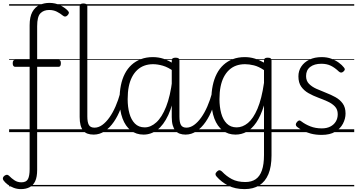

<svg xmlns="http://www.w3.org/2000/svg" viewBox="-63 -914 2470 1328"><path d="M82 394Q55 394 31.5 385Q8 376 -10.5 362Q-29 348 -40 332Q-45 323 -42.5 315Q-40 307 -30 300Q-20 294 -13 295Q-6 296 2 304Q16 319 37 333Q58 347 85 347Q119 347 130.5 324.5Q142 302 142 256V-452H41Q34 -452 29.5 -458Q25 -464 25 -476Q25 -500 41 -500H142V-739Q142 -797 160.5 -831Q179 -865 210.5 -879.5Q242 -894 279 -894Q320 -894 354 -877Q388 -860 408 -838Q415 -830 413 -822.5Q411 -815 403 -807Q396 -800 388 -799.5Q380 -799 372 -806Q354 -821 330.5 -833Q307 -845 277 -845Q239 -845 216.5 -822Q194 -799 194 -733V-500H343Q358 -500 358 -477Q358 -452 343 -452H194V261Q194 310 180.5 339Q167 368 141.5 381Q116 394 82 394ZM0 365H366V375H0ZM0 -20H366V0H0ZM0 -505H366V-500H0ZM0 -885H366V-875H0Z M585 17Q561 17 542.5 10.5Q524 4 512 -11Q500 -26 494 -49Q488 -72 488 -105V-871Q488 -881 494.5 -885.5Q501 -890 513 -890Q527 -890 534 -885.5Q541 -881 541 -871V-109Q541 -69 551.5 -50Q562 -31 591 -31Q600 -31 605 -23.5Q610 -16 609 -7Q608 2 602 9.5Q596 17 585 17ZM356 365H680V375H356ZM356 -20H680V0H356ZM356 -505H680V-500H356ZM356 -885H680V-875H356Z M585 17Q574 17 568.5 9.5Q563 2 563.5 -7Q564 -16 571 -23.5Q578 -31 591 -31Q618 -31 644 -49.5Q670 -68 693.5 -101Q717 -134 736 -177.5Q755 -221 769 -272Q772 -282 780 -284Q788 -286 795 -281.5Q802 -277 800 -266Q790 -212 771 -161.5Q752 -111 724 -70.5Q696 -30 661 -6.5Q626 17 585 17ZM680 365V375ZM680 -20V0ZM680 -505V-500ZM680 -885V-875Z M930 17Q879 17 842 -11.5Q805 -40 784.5 -94.5Q764 -149 764 -227Q764 -278 773 -323Q782 -368 800.5 -404Q819 -440 847 -465.5Q875 -491 912 -505Q949 -519 994 -519Q1033 -519 1068 -507.5Q1103 -496 1141 -471V-419Q1100 -449 1063.5 -459.5Q1027 -470 996 -470Q963 -470 935.5 -460Q908 -450 886.5 -430Q865 -410 850 -381Q835 -352 827.5 -314Q820 -276 820 -228Q820 -174 832 -130Q844 -86 870 -59.5Q896 -33 938 -33Q980 -33 1018.5 -68Q1057 -103 1086 -176Q1115 -249 1129 -363L1149 -301Q1134 -189 1101 -118.5Q1068 -48 1024.5 -15.5Q981 17 930 17ZM1221 17Q1198 17 1180 10.5Q1162 4 1150 -10.5Q1138 -25 1131.5 -48Q1125 -71 1125 -104V-496Q1125 -506 1131.5 -510.5Q1138 -515 1152 -515Q1165 -515 1171.5 -510.5Q1178 -506 1178 -496V-108Q1178 -68 1188.5 -49.5Q1199 -31 1227 -31Q1237 -31 1241.5 -23.5Q1246 -16 1245.5 -7Q1245 2 1239 9.5Q1233 17 1221 17ZM680 365H1315V375H680ZM680 -20H1315V0H680ZM680 -505H1315V-500H680ZM680 -885H1315V-875H680Z M1220 17Q1209 17 1203.5 9.5Q1198 2 1198.5 -7Q1199 -16 1206 -23.5Q1213 -31 1226 -31Q1253 -31 1279 -49.5Q1305 -68 1328.5 -101Q1352 -134 1371 -177.5Q1390 -221 1404 -272Q1407 -282 1415 -284Q1423 -286 1430 -281.5Q1437 -277 1435 -266Q1425 -212 1406 -161.5Q1387 -111 1359 -70.5Q1331 -30 1296 -6.5Q1261 17 1220 17ZM1315 365V375ZM1315 -20V0ZM1315 -505V-500ZM1315 -885V-875Z M1629 394Q1563 394 1515.5 369.5Q1468 345 1435 307Q1427 298 1427.5 290Q1428 282 1438 272Q1448 263 1455.5 263.5Q1463 264 1472 272Q1503 305 1541 325Q1579 345 1634 345Q1677 345 1705.5 325.5Q1734 306 1748.5 264.5Q1763 223 1763 158V-185Q1740 -111 1709.5 -66.5Q1679 -22 1643 -2.5Q1607 17 1566 17Q1515 17 1477.5 -11.5Q1440 -40 1419.5 -94.5Q1399 -149 1399 -227Q1399 -278 1408.5 -323Q1418 -368 1436.5 -404Q1455 -440 1483 -465.5Q1511 -491 1547.5 -505Q1584 -519 1630 -519Q1665 -519 1697 -509.5Q1729 -500 1763 -481V-496Q1763 -506 1769 -510.5Q1775 -515 1789 -515Q1803 -515 1809 -510.5Q1815 -506 1815 -496V161Q1815 239 1793.5 290.5Q1772 342 1730.5 368Q1689 394 1629 394ZM1574 -33Q1615 -33 1652 -63.5Q1689 -94 1718 -162Q1747 -230 1763 -341V-429Q1726 -454 1693 -462Q1660 -470 1632 -470Q1598 -470 1570.5 -460Q1543 -450 1521.5 -430Q1500 -410 1485 -381Q1470 -352 1462.5 -314Q1455 -276 1455 -228Q1455 -175 1467 -130.5Q1479 -86 1505.5 -59.5Q1532 -33 1574 -33ZM1315 365H1938V375H1315ZM1315 -20H1938V0H1315ZM1315 -505H1938V-500H1315ZM1315 -885H1938V-875H1315Z M2162 19Q2120 19 2086.5 10Q2053 1 2029.5 -12Q2006 -25 1991 -37Q1983 -44 1983 -52.5Q1983 -61 1991 -70Q1998 -79 2005.5 -80.5Q2013 -82 2022 -74Q2048 -54 2083.5 -40Q2119 -26 2163 -26Q2197 -26 2221.5 -38.5Q2246 -51 2259.5 -73Q2273 -95 2273 -124Q2273 -157 2253.5 -177.5Q2234 -198 2203 -212Q2172 -226 2137 -239Q2102 -252 2071 -269.5Q2040 -287 2020.5 -314.5Q2001 -342 2001 -386Q2001 -424 2021 -454Q2041 -484 2077 -501.5Q2113 -519 2162 -519Q2199 -519 2228.5 -508Q2258 -497 2280.5 -480.5Q2303 -464 2316 -447Q2323 -439 2321.5 -432Q2320 -425 2311 -418Q2304 -412 2296.5 -412Q2289 -412 2281 -419Q2253 -446 2225 -459.5Q2197 -473 2160 -473Q2111 -473 2082.5 -451Q2054 -429 2054 -388Q2054 -355 2074 -334.5Q2094 -314 2125 -300Q2156 -286 2191 -272.5Q2226 -259 2257 -242Q2288 -225 2307.5 -198Q2327 -171 2327 -129Q2327 -93 2309 -58.5Q2291 -24 2255 -2.5Q2219 19 2162 19ZM1908 365H2387V375H1908ZM1908 -20H2387V0H1908ZM1908 -505H2387V-500H1908ZM1908 -885H2387V-875H1908Z"/></svg>

Font: Playwrite GB S Guides
Style: Regular
Weight: 400
Designer: Veronika Burian, José Scaglione
Foundry: TypeTogether
Version: Version 1.003